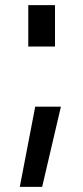

<svg xmlns="http://www.w3.org/2000/svg" viewBox="-20 -576 324 747"><path d="M57 0ZM117 -161H217L144 151H57ZM90 -556H194V-395H90Z"/></svg>

Font: Biryani
Style: Regular
Weight: 400
Designer: Dan Reynolds and Mathieu Reguer
Foundry: Dan Reynolds and Mathieu Reguer
Version: Version 1.004; ttfautohint (v1.1) -l 5 -r 5 -G 72 -x 0 -D la